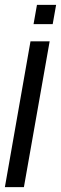

<svg xmlns="http://www.w3.org/2000/svg" viewBox="-35 -767 250 787"><path d="M-15 0 90 -597.5H168.5L63 0ZM116.5 -747H195L181 -668H102.5Z"/></svg>

Font: Anybody Condensed Regular
Style: Italic
Weight: 400
Width: 3
Italic angle: -10°
Designer: Tyler Finck
Foundry: Etcetera Type Company
Version: Version 1.010; ttfautohint (v1.8.3) -l 8 -r 50 -G 200 -x 14 